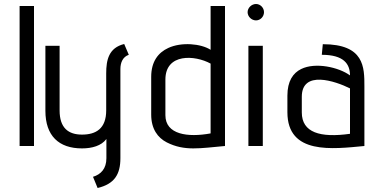

<svg xmlns="http://www.w3.org/2000/svg" viewBox="-20 -730 1878 960"><path d="M150 0V-700H78V0Z M468 210C552 190 582 142 582 61V-385C582 -417 594 -446 624 -456L601 -510C524 -491 511 -431 511 -363V-178C511 -87 460 -57 390 -57C322 -57 278 -90 278 -178V-501H207V-176C207 -51 274 12 390 12C440 12 487 -1 512 -35V61C512 113 485 142 445 154Z M736 -157C736 -85 769 -41 814 -18C903 27 980 11 1105 0V-700H1033V-481C985 -512 887 -521 821 -490C771 -467 736 -422 736 -346ZM1033 -63C919 -42 807 -57 807 -154V-332C807 -465 955 -455 1033 -412Z M1260 -628C1282 -628 1300 -647 1300 -669C1300 -691 1282 -710 1260 -710C1238 -710 1218 -691 1218 -669C1218 -647 1238 -628 1260 -628ZM1294 0V-501H1222V0Z M1802 -298C1802 -394 1802 -509 1594 -509L1589 -456C1698 -456 1730 -411 1730 -353C1674 -394 1557 -420 1486 -385C1445 -365 1417 -324 1417 -252V-169C1417 45 1643 15 1802 0ZM1730 -61C1581 -40 1489 -67 1489 -168V-246C1489 -381 1656 -325 1730 -288Z"/></svg>

Font: Advent Pro
Style: Medium
Weight: 500
Designer: Andreas Kalpakidis
Foundry: Andreas Kalpakidis
Version: Version 2.002 2008